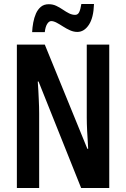

<svg xmlns="http://www.w3.org/2000/svg" viewBox="-20 -936 628 956"><path d="M524 0H384L172 -530H168Q170 -506 171 -484Q172 -462 173 -442Q174 -422 174.5 -404Q175 -386 175 -371V0H64V-714H203L415 -195H419Q418 -218 416.5 -240Q415 -262 414 -281.5Q413 -301 412.5 -318.5Q412 -336 412 -350V-714H524ZM448 -916Q446 -848 422.5 -812.5Q399 -777 365 -777Q347 -777 329 -785Q311 -793 294 -804Q277 -815 262 -823Q247 -831 235 -831Q224 -831 215 -817Q206 -803 203 -776H140Q141 -799 145.5 -823.5Q150 -848 159 -868.5Q168 -889 183.5 -902Q199 -915 223 -915Q243 -915 260 -907Q277 -899 293 -888Q309 -877 324 -869.5Q339 -862 354 -862Q368 -862 374.5 -876Q381 -890 385 -916Z"/></svg>

Font: Noto Sans Display ExtraCondensed SemiBold
Style: Regular
Weight: 600
Width: 2
Designer: Monotype Design Team
Foundry: Monotype Imaging Inc.
Version: Version 2.003